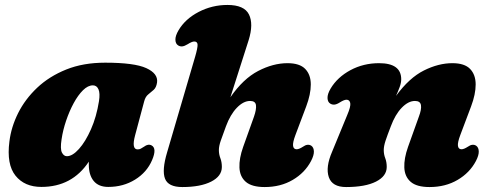

<svg xmlns="http://www.w3.org/2000/svg" viewBox="-20 -740 1979 775"><path d="M525.5 -194.5Q510 -137 535.5 -137Q543 -137 548 -139.8Q553 -142.5 561.5 -148Q578 -160.5 592 -153Q614 -141 594 -94Q573 -44.5 525.2 -15Q477.5 14.5 417 14.5Q378 14.5 358.2 -9.5Q338.5 -33.5 338.5 -75Q338.5 -81 338.5 -87.5Q271 14.5 147 14.5Q79 14.5 42.5 -31Q6 -76.5 18 -169Q25 -227 53.2 -283.5Q81.5 -340 130.2 -386Q179 -432 247.5 -459.5Q316 -487 404.5 -487Q522.5 -487 570.5 -465Q618.5 -443 614 -407.5Q611 -387 600.5 -377.5Q590 -368 578.5 -359Q567 -350 562 -331ZM228.5 -177.5Q222.5 -139 230 -124.2Q237.5 -109.5 250 -109.5Q272.5 -109.5 298.8 -138.8Q325 -168 347.2 -218.2Q369.5 -268.5 379.5 -331.5Q384.5 -363.5 377.5 -379.5Q370.5 -395.5 355 -395.5Q335 -395.5 315 -375.8Q295 -356 277.5 -323.8Q260 -291.5 247 -253.2Q234 -215 228.5 -177.5Z M1235.5 -90Q1210.5 -42.5 1161.5 -13.8Q1112.5 15 1048.5 15Q996.5 15 972.2 -6Q948 -27 946.5 -63.8Q945 -100.5 961.5 -147L1005 -268.5Q1015.5 -298.5 1013.2 -315.5Q1011 -332.5 989.5 -332.5Q962.5 -332.5 936 -305Q909.5 -277.5 892 -230Q878.5 -194 871 -172Q863.5 -150 863.5 -134.5Q863.5 -117 869.5 -101.5Q875.5 -86 875.5 -66Q875.5 -29 832.5 -7Q789.5 15 716 15Q659 15 646 -19Q633 -53 654.5 -125L767.5 -510.5Q778 -546.5 777.5 -559.5Q777 -572.5 764 -572.5Q755 -572.5 737.5 -561.5Q724.5 -553.5 715.5 -552.8Q706.5 -552 699.5 -556.5Q688.5 -563 688 -579.2Q687.5 -595.5 700.5 -617.5Q727.5 -663.5 781.8 -691.8Q836 -720 898 -720Q966 -720 985 -681.5Q1004 -643 983.5 -577.5L910 -347.5Q961.5 -422 1022 -453.5Q1082.5 -485 1140.5 -485Q1189.5 -485 1212 -461.8Q1234.5 -438.5 1234.5 -399Q1234.5 -359.5 1216 -310.5L1172.5 -195Q1161 -164.5 1163 -151Q1165 -137.5 1177.5 -137.5Q1187 -137.5 1202.5 -147.5Q1222 -161.5 1237 -151.5Q1246.5 -144.5 1247 -128.8Q1247.5 -113 1235.5 -90Z M1313.5 -321.5Q1302.5 -328 1302 -344.2Q1301.5 -360.5 1314.5 -382.5Q1342 -428.5 1394.5 -456.8Q1447 -485 1510 -485Q1599.5 -485 1599.5 -420Q1599.5 -405.5 1593.2 -388.5Q1587 -371.5 1578.5 -353Q1632 -426 1691 -455.5Q1750 -485 1806 -485Q1855 -485 1877.5 -461.8Q1900 -438.5 1900 -399Q1900 -359.5 1881.5 -310.5L1838 -195Q1826.5 -164.5 1828.5 -151Q1830.5 -137.5 1843 -137.5Q1852.5 -137.5 1868 -147.5Q1887.5 -161.5 1902.5 -151.5Q1912 -144.5 1912.5 -128.8Q1913 -113 1901 -90Q1876 -42.5 1827 -13.8Q1778 15 1714 15Q1662 15 1637.8 -6Q1613.5 -27 1612 -63.8Q1610.5 -100.5 1627 -147L1670.5 -268.5Q1682 -298.5 1679.2 -315.5Q1676.5 -332.5 1655 -332.5Q1628 -332.5 1601.5 -305Q1575 -277.5 1557.5 -230Q1543.5 -194 1536.2 -172Q1529 -150 1529 -134.5Q1529 -117 1535 -101.5Q1541 -86 1541 -66Q1541 -29 1497.8 -7Q1454.5 15 1377 15Q1321 15 1307.2 -25Q1293.5 -65 1320.5 -127.5L1381.5 -275.5Q1396.5 -310.5 1393.8 -324Q1391 -337.5 1378.5 -337.5Q1369 -337.5 1351.5 -326.5Q1339 -318.5 1330 -317.8Q1321 -317 1313.5 -321.5Z"/></svg>

Font: Fraunces 9pt Soft Black
Style: Italic
Weight: 900
Italic angle: -16°
Version: Version 1.000;[b76b70a41]